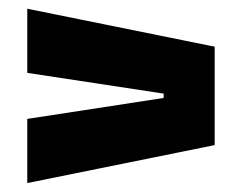

<svg xmlns="http://www.w3.org/2000/svg" viewBox="-20 -527 554 440"><path d="M355 -312.5 42.5 -360V-507L472 -420V-194.5L42.5 -107.5V-254.5L355 -302.5Z"/></svg>

Font: Anek Odia ExtraBold
Style: Regular
Weight: 800
Designer: Yesha Goshar & Mahesh Sahu (Odia), Yesha Goshar (Latin)
Foundry: Ek Type
Version: Version 1.003